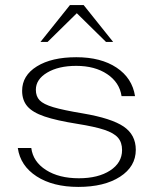

<svg xmlns="http://www.w3.org/2000/svg" viewBox="-20 -725 604 755"><path d="M50 -143H103Q110 -89 161 -56.5Q212 -24 290 -24Q366 -24 413 -54.5Q460 -85 460 -135Q460 -165 444 -183.5Q428 -202 390.5 -214.5Q353 -227 284 -238Q202 -251 155 -267Q108 -283 87.5 -307Q67 -331 67 -368Q67 -428 125 -464Q183 -500 280 -500Q377 -500 438.5 -459Q500 -418 511 -347H458Q450 -401 401.5 -433.5Q353 -466 280 -466Q210 -466 165.5 -439.5Q121 -413 121 -372Q121 -346 136 -330.5Q151 -315 189.5 -303.5Q228 -292 306 -279Q418 -260 466 -227.5Q514 -195 514 -136Q514 -70 452 -30Q390 10 288 10Q188 10 124 -31.5Q60 -73 50 -143ZM255 -705H309L425 -560H397L282 -673L167 -560H139Z"/></svg>

Font: Fahkwang ExtraLight
Style: Regular
Weight: 275
Designer: Suppakit Chalermlarp | Katatrad Co.,Ltd.
Foundry: Cadson Demak Co.,Ltd.
Version: Version 1.000; ttfautohint (v1.6)